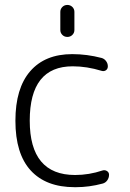

<svg xmlns="http://www.w3.org/2000/svg" viewBox="-20 -777 532 785"><path d="M226.6 -654.3V-728.5Q226.6 -740.2 234.9 -748.5Q243.2 -756.8 255.4 -756.8Q267.6 -756.8 275.9 -748.5Q284.2 -740.2 284.2 -728.5V-654.3Q284.2 -642.6 275.9 -634.3Q267.6 -626 255.4 -626Q243.2 -626 234.9 -634.3Q226.6 -642.6 226.6 -654.3ZM287.1 -61.5Q343.8 -61.5 399.4 -80.1Q409.2 -83 417.5 -77.6Q425.8 -72.3 425.8 -62.5Q425.8 -49.8 418.5 -39.6Q411.1 -29.3 399.4 -26.4Q344.7 -11.7 291 -11.7Q288.1 -11.7 285.2 -11.7Q168 -11.7 105.5 -80.1Q43 -148.4 43 -283.2Q43 -416 103.5 -485.8Q164.1 -555.7 275.4 -555.7Q335.9 -555.7 395.5 -540Q406.2 -537.1 413.6 -527.3Q420.9 -517.6 420.9 -505.9Q420.9 -495.1 413.1 -489.7Q405.3 -484.4 395.5 -487.3Q335 -505.9 277.3 -505.9Q101.6 -505.9 101.6 -283.7Q101.6 -61.5 287.1 -61.5Z"/></svg>

Font: Gen Jyuu Gothic Light
Style: Regular
Weight: 200
Designer: [Source Han Sans]
Ryoko NISHIZUKA  (kana & ideographs); Paul D. Hunt (Latin, Greek & Cyrillic); Wenlong ZHANG  (bopomofo
Version: Version 1.002.20150607